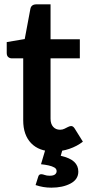

<svg xmlns="http://www.w3.org/2000/svg" viewBox="-20 -690 422 885"><path d="M227 8Q160 8 123.5 -30Q87 -68 87 -135V-421H35Q25 -421 18 -427Q11 -433 11 -446V-496L94 -510L120 -649Q124 -670 148 -670H213V-509H348V-421H213V-143Q213 -119 225 -105.5Q237 -92 257 -92Q268 -92 277 -96.5Q286 -101 294 -105Q302 -109 308 -109Q317 -109 324 -98L362 -37Q335 -16 300 -4Q265 8 227 8ZM217 175Q197 175 179.5 172Q162 169 144 163L156 125Q159 113 170 113Q177 113 186 116.5Q195 120 209 120Q226 120 233.5 114Q241 108 241 99Q241 88 230.5 82Q220 76 204 72.5Q188 69 169 67L191 -7H270L260 28Q303 38 322 56Q341 74 341 101Q341 137 305 156Q269 175 217 175Z"/></svg>

Font: Aleo
Style: Bold
Weight: 700
Designer: Alessio Laiso
Foundry: Alessio Laiso
Version: Version 2.001;gftools[0.9.29]